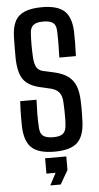

<svg xmlns="http://www.w3.org/2000/svg" viewBox="-65 -846 557 1079"><g transform="rotate(-5 214.0 -307.0)"><path d="M215 7.5Q126 7.5 86.8 -28Q47.5 -63.5 44 -146.5Q43.5 -171.5 43.5 -195Q43.5 -218.5 44.2 -242.2Q45 -266 46.5 -292H138.5Q136.5 -249.5 136.2 -210Q136 -170.5 138.5 -132Q140.5 -100.5 158.2 -87.2Q176 -74 214.5 -74Q251.5 -74 268.5 -87.2Q285.5 -100.5 288 -132Q290 -152.5 290.2 -175.5Q290.5 -198.5 289.8 -221.5Q289 -244.5 288 -265Q286.5 -300.5 271.2 -319.8Q256 -339 224.5 -347L159.5 -362Q116 -373 90.8 -393.5Q65.5 -414 54.5 -448Q43.5 -482 42 -532Q41.5 -562 42 -592.8Q42.5 -623.5 43 -655Q44.5 -710 62.2 -743.5Q80 -777 117.5 -792.2Q155 -807.5 214.5 -807.5Q301 -807.5 340 -772.2Q379 -737 382 -654.5Q383 -625.5 382.5 -589.8Q382 -554 380.5 -517H287Q288.5 -560 288.8 -596.8Q289 -633.5 287.5 -669Q286.5 -700 269.2 -713.2Q252 -726.5 214 -726.5Q176.5 -726.5 159.2 -713.2Q142 -700 139.5 -669Q137.5 -633.5 137.5 -600.5Q137.5 -567.5 139.5 -532Q141.5 -494.5 152.5 -475.2Q163.5 -456 190 -449.5L250 -436.5Q299 -425.5 328 -404.2Q357 -383 370.5 -348.8Q384 -314.5 385.5 -265Q386.5 -246.5 386.5 -226Q386.5 -205.5 386 -185Q385.5 -164.5 385 -146.5Q381.5 -63.5 342.2 -28Q303 7.5 215 7.5ZM174 194.5 209.5 126.5H158V40H277.5V116.5L232.5 194.5Z"/></g></svg>

Font: Big Shoulders Text Thin SemiBold
Style: Regular
Weight: 600
Version: Version 2.002